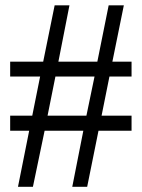

<svg xmlns="http://www.w3.org/2000/svg" viewBox="-20 -695 539 729"><path d="M354 -198.7 311 14.2H254.4L296.4 -198.7H149.4L105 14.2H48.3L90.8 -198.7H18.6V-255.9H102.5L132.3 -404.3H18.6V-460.9H144L187.5 -674.8H243.7L201.7 -460.9H349.6L392.6 -674.8H450.2L406.7 -460.9H479.5V-404.3H395.5L365.7 -255.9H479.5V-198.7ZM190.4 -404.3 160.6 -255.9H308.1L338.9 -404.3Z"/></svg>

Font: Awami Nastaliq
Style: Bold
Weight: 700
Designer: Peter Martin, SIL International
Foundry: SIL International
Version: Version 3.100